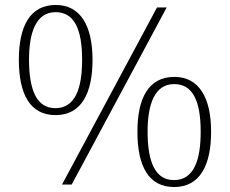

<svg xmlns="http://www.w3.org/2000/svg" viewBox="-20 -744 927 774"><path d="M204 -280C310 -280 353 -371 353 -503C353 -639 305 -724 205 -724C100 -724 56 -637 56 -503C56 -366 100 -280 204 -280ZM230 0H269L652 -714H613ZM203 -308C129 -308 97 -379 97 -503C97 -613 125 -695 204 -695C278 -695 311 -629 311 -503C311 -389 284 -308 203 -308ZM682 10C788 10 831 -81 831 -213C831 -349 783 -434 683 -434C578 -434 534 -347 534 -213C534 -76 578 10 682 10ZM681 -18C607 -18 575 -89 575 -213C575 -323 603 -405 682 -405C756 -405 789 -339 789 -213C789 -99 762 -18 681 -18Z"/></svg>

Font: Noto Serif Ethiopic ExtraLight
Style: Regular
Weight: 200
Designer: Monotype Design Team
Foundry: Monotype Imaging Inc.
Version: Version 2.102